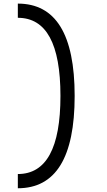

<svg xmlns="http://www.w3.org/2000/svg" viewBox="-20 -801 587 1056"><path d="M78.1 156.2Q312.5 156.2 312.5 -273.4Q312.5 -703.1 78.1 -703.1V-781.2Q390.6 -781.2 390.6 -273.4Q390.6 234.4 78.1 234.4Z"/></svg>

Font: Luculent
Style: Regular
Weight: 400
Monospace: yes
Designer: Andrew Kensler
Version: Version 1.0.0-845fa02f9341